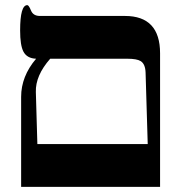

<svg xmlns="http://www.w3.org/2000/svg" viewBox="-20 -725 699 745"><path d="M174.8 -497.1Q117.2 -431.6 119.1 -368.2L125 -166H553.2L544.9 -442.9Q543.9 -476.6 525.9 -487.8Q511.2 -497.1 474.1 -497.1ZM601.1 0H62V-349.1Q62 -428.7 120.1 -497.1Q84.5 -498.5 70.8 -524.9Q58.1 -549.3 58.1 -606.9Q58.1 -705.1 85.9 -705.1Q91.8 -705.1 100.3 -684.1Q108.9 -663.1 134.8 -663.1H464.8Q601.1 -663.1 601.1 -518.1Z"/></svg>

Font: Ezra SIL SR
Style: Regular
Weight: 400
Designer: Development by SIL's NRSI team. OpenType tables by Ralph Hancock ( hancock@dircon.co.uk ).
Foundry: Development by SIL's NRSI team.
Version: Version 2.51; 2007